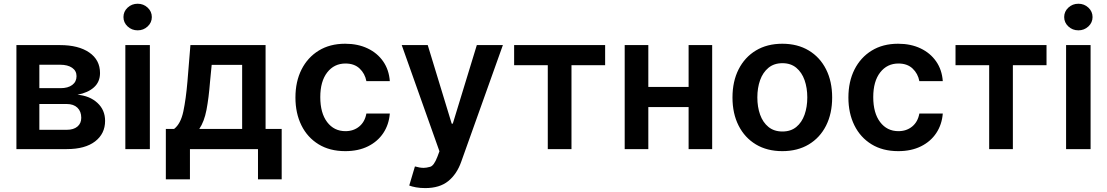

<svg xmlns="http://www.w3.org/2000/svg" viewBox="-20 -782 5806 1007"><path d="M330.3 0H66.1V-545.5H295.1Q391.7 -545.5 448.2 -506.6Q504.6 -467.7 504.6 -398.8Q504.6 -352.6 472.8 -324Q441.1 -295.5 386.4 -285.2Q450.6 -279.5 490.9 -242.4Q531.2 -205.3 531.2 -148.1Q531.2 -80.6 478.7 -40.3Q426.1 0 330.3 0ZM330.3 -101.2Q365.8 -101.2 386 -118.1Q406.2 -134.9 406.2 -164.1Q406.2 -197.8 386 -217.2Q365.8 -236.5 330.3 -236.5H186.4V-101.2ZM297.6 -319.6Q336.6 -319.6 359 -336.5Q381.4 -353.3 381.4 -382.5Q381.4 -410.5 358.3 -426.5Q335.2 -442.5 295.1 -442.5H186.4V-319.6Z M766 0H637.4V-545.5H766ZM702.1 -622.9Q671.2 -622.9 649.3 -643.3Q627.5 -663.7 627.5 -692.5Q627.5 -721.6 649.3 -742Q671.2 -762.4 702.1 -762.4Q732.6 -762.4 754.4 -742Q776.3 -721.6 776.3 -692.5Q776.3 -663.7 754.4 -643.3Q732.6 -622.9 702.1 -622.9Z M1457.4 158.4H1333.1V0H976.2V158.4H849.8V-105.8H893.1Q927.9 -132.8 941.6 -197.8Q955.3 -262.8 963.1 -354.4L978.7 -545.5H1372.9V-105.8H1457.4ZM1250 -105.8V-441.8H1090.2L1081.7 -354.4Q1074.9 -267.8 1063 -205.8Q1051.1 -143.8 1025.2 -105.8Z M1790.8 10.7Q1709.5 10.7 1650.9 -25.2Q1592.3 -61.1 1560.9 -124.6Q1529.5 -188.2 1529.5 -270.6Q1529.5 -354 1561.4 -417.4Q1593.4 -480.8 1651.8 -516.7Q1710.2 -552.6 1790.1 -552.6Q1856.9 -552.6 1908 -528.2Q1959.2 -503.9 1989.7 -459.9Q2020.2 -415.8 2024.5 -356.5H1901.6Q1894.2 -396 1866.3 -422.4Q1838.4 -448.9 1791.9 -448.9Q1732.6 -448.9 1696.2 -402.2Q1659.8 -355.5 1659.8 -272.7Q1659.8 -189.3 1695.8 -141.7Q1731.9 -94.1 1791.9 -94.1Q1834.2 -94.1 1863.8 -118.3Q1893.5 -142.4 1901.6 -186.4H2024.5Q2019.9 -128.6 1990.4 -84.2Q1960.9 -39.8 1910.2 -14.6Q1859.4 10.7 1790.8 10.7Z M2210.2 204.5Q2183.9 204.5 2161.8 200.5Q2139.6 196.4 2126.4 191.1L2156.2 90.9Q2181.8 98.4 2202.4 98.4Q2215.9 98.4 2236 92.9Q2256 87.4 2273.8 40.8L2284.8 11.4L2087 -545.5H2223.4L2349.1 -133.5H2354.8L2480.8 -545.5H2617.5L2399.1 66.1Q2376.1 131.4 2330.8 168Q2285.5 204.5 2210.2 204.5Z M2977.3 0H2853V-440H2676.5V-545.5H3153.8V-440H2977.3Z M3715.2 0H3591.6V-220.5H3380.3V0H3256.4V-545.5H3380.3V-326H3591.6V-545.5H3715.2Z M4083.1 10.7Q4003.2 10.7 3944.6 -24.5Q3886 -59.7 3853.9 -123Q3821.7 -186.4 3821.7 -270.6Q3821.7 -355.1 3853.9 -418.5Q3886 -481.9 3944.6 -517.2Q4003.2 -552.6 4083.1 -552.6Q4163 -552.6 4221.8 -517.2Q4280.5 -481.9 4312.5 -418.5Q4344.5 -355.1 4344.5 -270.6Q4344.5 -186.4 4312.5 -123Q4280.5 -59.7 4221.8 -24.5Q4163 10.7 4083.1 10.7ZM4083.8 -92.3Q4127.5 -92.3 4156.4 -116.1Q4185.4 -139.9 4199.8 -180.6Q4214.1 -221.2 4214.1 -271Q4214.1 -321 4199.8 -361.7Q4185.4 -402.3 4156.4 -426.5Q4127.5 -450.6 4083.8 -450.6Q4039.8 -450.6 4010.5 -426.5Q3981.2 -402.3 3966.6 -361.7Q3952.1 -321 3952.1 -271Q3952.1 -221.2 3966.6 -180.6Q3981.2 -139.9 4010.5 -116.1Q4039.8 -92.3 4083.8 -92.3Z M4691.1 10.7Q4609.7 10.7 4551.1 -25.2Q4492.5 -61.1 4461.1 -124.6Q4429.7 -188.2 4429.7 -270.6Q4429.7 -354 4461.6 -417.4Q4493.6 -480.8 4552 -516.7Q4610.4 -552.6 4690.3 -552.6Q4757.1 -552.6 4808.2 -528.2Q4859.4 -503.9 4889.9 -459.9Q4920.5 -415.8 4924.7 -356.5H4801.8Q4794.4 -396 4766.5 -422.4Q4738.6 -448.9 4692.1 -448.9Q4632.8 -448.9 4596.4 -402.2Q4560 -355.5 4560 -272.7Q4560 -189.3 4596.1 -141.7Q4632.1 -94.1 4692.1 -94.1Q4734.4 -94.1 4764 -118.3Q4793.7 -142.4 4801.8 -186.4H4924.7Q4920.1 -128.6 4890.6 -84.2Q4861.2 -39.8 4810.4 -14.6Q4759.6 10.7 4691.1 10.7Z M5292.3 0H5168V-440H4991.5V-545.5H5468.8V-440H5292.3Z M5699.9 0H5571.4V-545.5H5699.9ZM5636 -622.9Q5605.1 -622.9 5583.3 -643.3Q5561.4 -663.7 5561.4 -692.5Q5561.4 -721.6 5583.3 -742Q5605.1 -762.4 5636 -762.4Q5666.5 -762.4 5688.4 -742Q5710.2 -721.6 5710.2 -692.5Q5710.2 -663.7 5688.4 -643.3Q5666.5 -622.9 5636 -622.9Z"/></svg>

Font: Linik Sans SemiBold
Style: Regular
Weight: 600
Designer: Rasmus Andersson (font), Cristiano Sobral (main changes)
Foundry: rsms
Version: Version 3.018;June 1, 2022;FontCreator 14.0.0.2814 64-bit; t